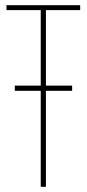

<svg xmlns="http://www.w3.org/2000/svg" viewBox="-20 -720 334 740"><path d="M37 -370V-390H137V-681H5V-700H289V-681H157V-390H258V-370H157V0H137V-370Z"/></svg>

Font: Georama Condensed Thin
Style: Regular
Weight: 100
Width: 3
Designer: Jean-Baptiste Levee
Foundry: Production Type
Version: Version 1.000